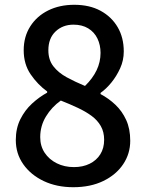

<svg xmlns="http://www.w3.org/2000/svg" viewBox="-20 -768 610 802"><path d="M286 14Q217 14 163 -11.5Q109 -37 77.5 -81.5Q46 -126 46 -183Q46 -232 65 -270Q84 -308 114 -335.5Q144 -363 177 -381V-386Q137 -415 108 -457.5Q79 -500 79 -558Q79 -615 106.5 -658Q134 -701 181.5 -724.5Q229 -748 290 -748Q354 -748 400 -723Q446 -698 471.5 -654.5Q497 -611 497 -553Q497 -516 482 -483Q467 -450 445.5 -423.5Q424 -397 400 -380V-375Q434 -357 462 -330.5Q490 -304 507 -267Q524 -230 524 -180Q524 -126 494.5 -82Q465 -38 411.5 -12Q358 14 286 14ZM335 -409Q367 -440 383.5 -474.5Q400 -509 400 -547Q400 -580 387 -607Q374 -634 348.5 -649.5Q323 -665 287 -665Q242 -665 212 -636.5Q182 -608 182 -558Q182 -518 203 -491Q224 -464 259 -445Q294 -426 335 -409ZM289 -70Q326 -70 354.5 -84Q383 -98 399 -123.5Q415 -149 415 -184Q415 -217 401 -241.5Q387 -266 362.5 -284Q338 -302 305 -317.5Q272 -333 234 -348Q196 -321 172 -281.5Q148 -242 148 -195Q148 -158 166.5 -130Q185 -102 217 -86Q249 -70 289 -70Z"/></svg>

Font: Noto Sans KR Thin Medium
Style: Regular
Weight: 500
Version: Version 2.004-H2;hotconv 1.0.118;makeotfexe 2.5.65603